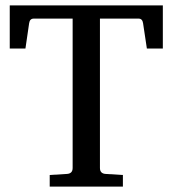

<svg xmlns="http://www.w3.org/2000/svg" viewBox="-20 -691 639 711"><path d="M583 -511.2H523.9L509.8 -605Q507.3 -622.1 493.2 -622.1H350.1V-68.8Q350.1 -48.3 371.1 -46.9L435.1 -43V0H164.1V-43L228 -46.9Q249 -48.3 249 -68.8V-622.1H105Q90.3 -622.1 87.9 -605L74.2 -511.2H16.1V-670.9H583Z"/></svg>

Font: Ezra SIL SR
Style: Regular
Weight: 400
Designer: Development by SIL's NRSI team. OpenType tables by Ralph Hancock ( hancock@dircon.co.uk ).
Foundry: Development by SIL's NRSI team.
Version: Version 2.51; 2007